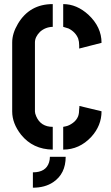

<svg xmlns="http://www.w3.org/2000/svg" viewBox="-20 -708 528 915"><path d="M136.7 186.5V113.3Q199.2 113.3 213.9 65.4Q217.8 52.7 217.8 39.1H293Q293 120.1 233.4 160.2Q194.3 186.5 136.7 186.5ZM38.1 -176.8Q38.1 -120.1 80.1 -66.4Q136.7 3.9 231.4 4.9V-103.5Q173.8 -103.5 152.3 -154.3Q146.5 -168 146.5 -176.8V-505.9Q146.5 -532.2 170.9 -556.6Q196.3 -579.1 231.4 -580.1V-688.5Q121.1 -688.5 65.4 -594.7Q38.1 -548.8 38.1 -505.9ZM281.2 4.9Q358.4 4.9 415 -55.7Q463.9 -109.4 463.9 -177.7L358.4 -203.1Q358.4 -192.4 357.4 -189.5Q357.4 -168.9 352.5 -154.3Q344.7 -134.8 327.1 -122.1Q309.6 -109.4 294.9 -106.4L281.2 -103.5ZM281.2 -580.1Q281.2 -580.1 306.6 -572.3Q339.8 -555.7 352.5 -524.4Q357.4 -509.8 357.4 -491.2V-476.6L463.9 -503.9Q463.9 -579.1 401.4 -637.7Q345.7 -688.5 281.2 -688.5Z"/></svg>

Font: Post No Bills Colombo
Style: Bold
Weight: 800
Designer: Kosala Senevirathne, Siva Puranthara, Lasantha Premarathna, Tharique Azeez
Foundry: Mooniak
Version: Version 1.220 ; ttfautohint (v1.5)